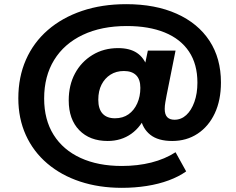

<svg xmlns="http://www.w3.org/2000/svg" viewBox="-20 -736 1132 922"><path d="M565 166Q456 166 365 136Q274 106 207 49Q140 -8 104 -87.5Q68 -167 68 -264Q68 -366 104.5 -449Q141 -532 209.5 -591.5Q278 -651 373.5 -683.5Q469 -716 586 -716Q726 -716 828.5 -670Q931 -624 986 -540Q1041 -456 1041 -340Q1041 -255 1011.5 -192Q982 -129 929 -94Q876 -59 807 -59Q739 -59 701.5 -89Q664 -119 655 -170L685 -193Q659 -128 610.5 -93.5Q562 -59 497 -59Q411 -59 360.5 -111Q310 -163 310 -254Q310 -327 340 -383Q370 -439 424 -472Q478 -505 547 -505Q603 -505 637.5 -482Q672 -459 688 -412H673L690 -493H823L780 -278Q777 -262 774 -245Q771 -228 771 -213Q771 -186 783 -173.5Q795 -161 818 -161Q850 -161 874.5 -183.5Q899 -206 913.5 -246.5Q928 -287 928 -339Q928 -428 887.5 -488.5Q847 -549 771 -580Q695 -611 589 -611Q467 -611 377.5 -568.5Q288 -526 240 -448Q192 -370 192 -263Q192 -161 237.5 -88.5Q283 -16 367 22.5Q451 61 565 61Q641 61 706.5 44.5Q772 28 823 -5L874 87Q839 112 790.5 130Q742 148 684.5 157Q627 166 565 166ZM532 -168Q570 -168 597 -187Q624 -206 639 -239.5Q654 -273 654 -314Q654 -355 633.5 -375Q613 -395 575 -395Q538 -395 510.5 -377.5Q483 -360 467.5 -329.5Q452 -299 452 -257Q452 -213 472.5 -190.5Q493 -168 532 -168Z"/></svg>

Font: Nunito Sans 10pt SemiExpanded Black
Style: Italic
Weight: 900
Width: 6
Italic angle: -9°
Designer: Vernon Adams
Foundry: Vernon Adams
Version: Version 3.101;gftools[0.9.27]